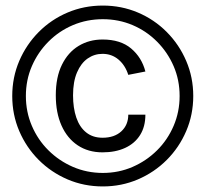

<svg xmlns="http://www.w3.org/2000/svg" viewBox="-20 -664 738 690"><path d="M349.5 6Q282 6 223 -19.2Q164 -44.5 119.2 -89.2Q74.5 -134 49.2 -193Q24 -252 24 -319Q24 -386 49.2 -445Q74.5 -504 119.2 -549Q164 -594 223 -619Q282 -644 349.5 -644Q416.5 -644 475.5 -619Q534.5 -594 579.2 -549Q624 -504 649.2 -445Q674.5 -386 674.5 -319Q674.5 -252 649.2 -193Q624 -134 579.2 -89.2Q534.5 -44.5 475.5 -19.2Q416.5 6 349.5 6ZM349.5 -42.5Q406.5 -42.5 456.5 -64.2Q506.5 -86 544.5 -123.8Q582.5 -161.5 604 -211.8Q625.5 -262 625.5 -319Q625.5 -376.5 604 -426.2Q582.5 -476 544.5 -514.2Q506.5 -552.5 456.5 -573.8Q406.5 -595 349.5 -595Q292.5 -595 242.2 -573.8Q192 -552.5 154 -514.2Q116 -476 94.5 -426.2Q73 -376.5 73 -319Q73 -262 94.5 -211.8Q116 -161.5 154 -123.8Q192 -86 242.2 -64.2Q292.5 -42.5 349.5 -42.5ZM348.5 -116.5Q297 -116.5 259.2 -141.8Q221.5 -167 201 -213Q180.5 -259 180.5 -321.5Q180.5 -386.5 202.5 -431.2Q224.5 -476 262.5 -499Q300.5 -522 348.5 -522Q413 -522 451.2 -489.8Q489.5 -457.5 502.5 -407L441 -395Q430 -429.5 405.8 -450Q381.5 -470.5 348.5 -470.5Q319 -470.5 295 -453.8Q271 -437 256.8 -403.8Q242.5 -370.5 242.5 -321.5Q242.5 -276 254.2 -241.5Q266 -207 289.8 -188Q313.5 -169 348.5 -169Q391 -169 416 -192Q441 -215 441 -252H502.5Q502.5 -209 483.5 -178.8Q464.5 -148.5 429.8 -132.5Q395 -116.5 348.5 -116.5Z"/></svg>

Font: Karla Medium
Style: Regular
Weight: 500
Designer: Jonathan Pinhorn
Version: Version 2.001